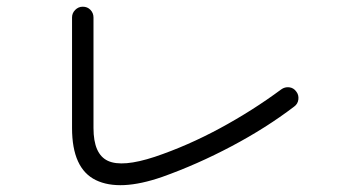

<svg xmlns="http://www.w3.org/2000/svg" viewBox="-20 -658 1040 573"><path d="M464 -130Q337 -86 266 -120.5Q195 -155 195 -276V-606Q195 -619 204.5 -628.5Q214 -638 227 -638Q241 -638 250 -628.5Q259 -619 259 -606V-276Q259 -198 302 -178Q345 -158 442 -190Q540 -223 637 -275.5Q734 -328 819 -391Q830 -399 843 -397.5Q856 -396 864 -385Q872 -375 870.5 -361.5Q869 -348 858 -340Q774 -276 671 -221.5Q568 -167 464 -130Z"/></svg>

Font: Zen Maru Gothic
Style: Regular
Weight: 400
Designer: Yoshimichi Ohira
Foundry: Positype
Version: Version 1.002